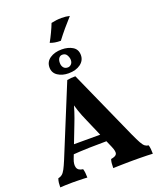

<svg xmlns="http://www.w3.org/2000/svg" viewBox="-192 -1207 1095 1325"><g transform="rotate(-20 356.0 -545.0)"><path d="M376 -682 604.4 -171.4Q625.2 -125.6 638.2 -102.5Q651.2 -79.4 662.4 -70.9Q673.6 -62.4 688.6 -61Q692.6 -48 694.2 -32.1Q695.8 -16.2 695.8 3Q679.8 2 652.8 1.2Q625.8 0.4 598.9 0.2Q572 0 556 0Q544 0 523.5 0.2Q503 0.4 480 0.9Q457 1.4 436.9 1.9Q416.8 2.4 405.2 3Q405.2 -18.6 406.8 -33.5Q408.4 -48.4 412.8 -61Q449 -66.8 455.7 -82.9Q462.4 -99 445.8 -137.8L346.4 -366.8Q324.6 -415.2 310.7 -456.6Q296.8 -498 287.4 -540.4H311.6Q299.6 -497 285.9 -454.6Q272.2 -412.2 254.2 -367.2L170.2 -150Q156 -113.2 163.9 -89.2Q171.8 -65.2 207.4 -61Q211.4 -47.8 213.2 -32Q215 -16.2 215 3Q204 2 184.7 1.5Q165.4 1 144.1 0.5Q122.8 0 106.8 0Q81.8 0 56.2 1Q30.6 2 16 3Q16 -14.8 17.8 -30.2Q19.6 -45.6 24.8 -60.6Q41.6 -63.6 53.6 -73.2Q65.6 -82.8 77.2 -104.4Q88.8 -126 104.8 -164.4L314.8 -676.8Q330.8 -680 344.1 -681Q357.4 -682 376 -682ZM423.2 -244.6 439.4 -187.6Q372 -187.6 299 -185.7Q226 -183.8 158 -178.2L173.4 -244.6ZM340.4 -717Q294.2 -717 261.6 -738.6Q229 -760.2 229 -800Q229 -841.6 263.5 -865.1Q298 -888.6 349.8 -888.6Q396.2 -888.6 429.2 -868.8Q462.2 -849 462.2 -806.6Q462.2 -766.8 428.3 -741.9Q394.4 -717 340.4 -717ZM348.8 -757Q363.2 -757 374.3 -768.3Q385.4 -779.6 385.4 -799.2Q385.4 -816.2 375.1 -834.5Q364.8 -852.8 341.6 -852.8Q326.4 -852.8 316.6 -840.3Q306.8 -827.8 306.8 -805.2Q306.8 -784 317.5 -770.5Q328.2 -757 348.8 -757ZM365.8 -946.4Q342 -946.4 323.7 -949.6Q305.4 -952.8 288.6 -959.2Q305 -988.8 321 -1022.5Q337 -1056.2 347.6 -1084.2Q366.2 -1088.4 385.4 -1090.7Q404.6 -1093 423.2 -1093Q457 -1093 482.8 -1086.2Q451 -1051.2 422.4 -1017.3Q393.8 -983.4 365.8 -946.4Z"/></g></svg>

Font: Vollkorn
Style: Regular
Weight: 400
Designer: Friedrich Althausen
Foundry: Friedrich Althausen
Version: Version 4.104